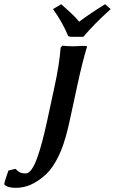

<svg xmlns="http://www.w3.org/2000/svg" viewBox="-226 -651 546 912"><path d="M142.1 -249 107.9 -90.8Q87.4 7.3 64.2 63.7Q41 120.1 8.8 160.2Q-22.9 195.8 -64.2 218.5Q-105.5 241.2 -151.9 241.2Q-192.4 241.2 -206.1 224.1Q-203.6 209 -186 159.2L-152.8 150.9Q-140.1 163.6 -130.4 168.2Q-120.6 172.9 -104 172.9Q-89.8 172.9 -75.7 153.3Q-61.5 133.8 -48.8 97.4Q-36.1 61 -25.6 21.7Q-15.1 -17.6 -3.9 -68.8Q-1.5 -80.1 12.2 -143.1Q25.9 -206.1 32.2 -235.8Q56.6 -347.7 62 -424.8L70.8 -434.1Q90.8 -431.2 121.1 -431.2Q137.7 -431.2 164.1 -433.1Q186.5 -433.1 187 -431.2Q187.5 -430.2 187 -428.2Q163.1 -347.7 142.1 -249ZM111.8 -476.1 98.1 -479Q73.2 -541 25.9 -607.9L64.9 -630.9Q68.8 -627.4 81.3 -616.2Q93.8 -605 97.9 -601.1Q102.1 -597.2 111.8 -588.1Q121.6 -579.1 126.7 -574Q131.8 -568.8 138.4 -561.5Q145 -554.2 149.9 -547.9Q199.2 -585 272.9 -630.9L299.8 -607.9Q219.2 -535.2 169.9 -476.1Z"/></svg>

Font: Linear Smooth
Style: Bold Italic
Weight: 700
Designer: Philipp H. Poll, Flanker
Foundry: Philipp H. Poll, reworked by Flanker
Version: Version 1.061 | FøM Fix